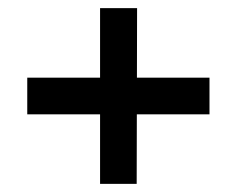

<svg xmlns="http://www.w3.org/2000/svg" viewBox="-20 -536 583 472"><path d="M495 -345V-255H47V-345ZM317 -516 316 -84H226V-516Z"/></svg>

Font: Exo 2 SemiBold
Style: Regular
Weight: 600
Designer: Natanael Gama
Foundry: Natanael Gama
Version: Version 2.010